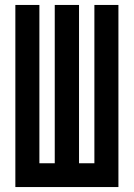

<svg xmlns="http://www.w3.org/2000/svg" viewBox="-20 -755 540 775"><path d="M42 0V-735H139V-96H201V-735H299V-96H361V-735H458V0Z"/></svg>

Font: Iosevka Term Curly
Style: Bold
Weight: 700
Designer: Belleve Invis
Foundry: Belleve Invis
Version: Version 32.3.0